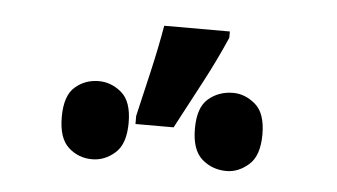

<svg xmlns="http://www.w3.org/2000/svg" viewBox="-30 -889 537 306"><g transform="rotate(5 238.0 -736.0)"><path d="M190 -687H251Q270 -723 290.5 -761.5Q311 -800 327 -837V-847H222Q216 -812 207 -773Q198 -734 190 -700ZM126 -625Q146 -625 162.5 -639.5Q179 -654 179 -688Q179 -722 162.5 -736Q146 -750 126 -750Q104 -750 88 -736Q72 -722 72 -688Q72 -654 88 -639.5Q104 -625 126 -625ZM341 -625Q360 -625 376.5 -639.5Q393 -654 393 -688Q393 -722 376.5 -736Q360 -750 341 -750Q318 -750 301.5 -736Q285 -722 285 -688Q285 -654 301.5 -639.5Q318 -625 341 -625Z"/></g></svg>

Font: Noto Serif ExtraCondensed Extra
Style: Regular
Weight: 800
Width: 3
Designer: Monotype Design Team
Foundry: Monotype Imaging Inc.
Version: Version 1.002